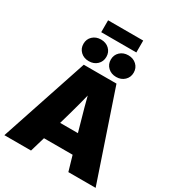

<svg xmlns="http://www.w3.org/2000/svg" viewBox="-249 -1240 1269 1387"><g transform="rotate(30 385.5 -546.5)"><path d="M4.9 0 247.1 -727.5H520L766.1 0H538.6L456.5 -282.2Q429.7 -374 405 -465.6Q380.4 -557.1 357.4 -654.3H410.2Q386.2 -557.1 361.8 -465.6Q337.4 -374 310.5 -282.2L227.1 0ZM185.5 -124V-278.3H585.9V-124ZM493.2 -767.6Q451.7 -767.6 424.6 -793.2Q397.5 -818.8 397.5 -857.9Q397.5 -897 424.6 -922.4Q451.7 -947.8 493.2 -947.8Q534.2 -947.8 561.3 -922.4Q588.4 -897 588.4 -857.9Q588.4 -818.8 561.3 -793.2Q534.2 -767.6 493.2 -767.6ZM265.1 -767.6Q223.1 -767.6 196.3 -793.2Q169.4 -818.8 169.4 -857.9Q169.4 -897 196.5 -922.4Q223.6 -947.8 265.1 -947.8Q306.6 -947.8 333.5 -922.4Q360.4 -897 360.4 -857.9Q360.4 -818.8 333.5 -793.2Q306.6 -767.6 265.1 -767.6ZM531.7 -1093.3V-994.1H238.8V-1093.3Z"/></g></svg>

Font: Inter 28pt Black
Style: Regular
Weight: 900
Designer: Rasmus Andersson
Foundry: rsms
Version: Version 4.001;git-66647c0bb